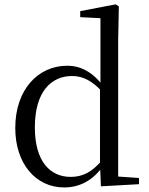

<svg xmlns="http://www.w3.org/2000/svg" viewBox="-20 -825 669 860"><path d="M267.4 14.6C336.7 14.6 396.9 -16.8 442.5 -82.4H451.9L439.4 -110.2C393 -54.2 350.9 -32.7 296.2 -32.7C205 -32.7 136.1 -101.7 136.1 -253.7C136.1 -417.7 211.8 -484.5 302.8 -484.5C351.9 -484.5 393.2 -463 440.8 -411.3L453.5 -437.5H443.7C394.9 -503.9 339.2 -530.6 281.4 -530.6C150.8 -530.6 48.4 -424.1 48.4 -251.6C48.4 -92.7 139.6 14.6 267.4 14.6ZM432 9.6 602.6 0V-27.8L509.3 -34.2V-644.4L512.3 -796.5L497.5 -805.5L339.3 -775.1V-748.1L429.9 -743.5V-440.3L427.9 -430.7V-88.8Z"/></svg>

Font: Source Han Serif TW VF
Style: Regular
Weight: 250
Designer: Ryoko NISHIZUKA 西塚涼子 (kana & ideographs); Frank Grießhammer (Latin, Greek & Cyrillic); Wenlong ZHANG 张文龙 (bopomofo); San
Foundry: Adobe
Version: Version 2.002;hotconv 1.1.0;makeotfexe 2.6.0